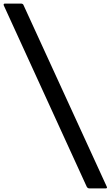

<svg xmlns="http://www.w3.org/2000/svg" viewBox="-26 -901 617 1072"><path d="M474 151Q463 151 458 141L-5 -871Q-8 -881 2 -881H91Q103 -881 106 -871L570 141Q575 151 563 151Z"/></svg>

Font: Kanalisirung
Style: Regular
Weight: 500
Designer: Peter Wiegel
Foundry: Peter Wiegel
Version: 1.000